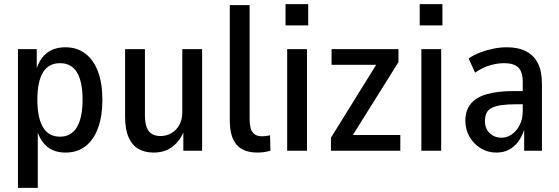

<svg xmlns="http://www.w3.org/2000/svg" viewBox="-20 -730 2710 930"><path d="M67 180V-492H158V-387H154Q170 -444 206 -472.5Q242 -501 297 -501Q354 -501 394 -470Q434 -439 455 -382.5Q476 -326 476 -246Q476 -168 455 -110.5Q434 -53 394.5 -22Q355 9 297 9Q243 9 208.5 -19.5Q174 -48 158 -103H163V180ZM271 -68Q325 -68 352.5 -114Q380 -160 380 -247Q380 -334 353 -379Q326 -424 271 -424Q215 -424 188 -379Q161 -334 161 -247Q161 -160 188 -114Q215 -68 271 -68Z M724 9Q682 9 651 -8.5Q620 -26 603 -64.5Q586 -103 586 -163V-492H682V-172Q682 -135 691 -112.5Q700 -90 717 -80.5Q734 -71 758 -71Q787 -71 811 -85.5Q835 -100 849 -125.5Q863 -151 863 -186V-492H959V0H868V-93H870Q852 -48 815.5 -19.5Q779 9 724 9Z M1227 9Q1159 9 1126 -29Q1093 -67 1093 -148V-705H1189V-153Q1189 -130 1193.5 -111Q1198 -92 1211.5 -81Q1225 -70 1248 -70Q1259 -70 1270.5 -71.5Q1282 -73 1288 -75L1290 0Q1272 5 1257.5 7Q1243 9 1227 9Z M1363 -607V-710H1473V-607ZM1371 0V-492H1467V0Z M1583 0V-63L1820 -445L1822 -416H1586V-492H1910V-429L1671 -47L1669 -76H1919V0Z M2013 -607V-710H2123V-607ZM2021 0V-492H2117V0Z M2384 9Q2342 9 2308 -12Q2274 -33 2254 -68Q2234 -103 2234 -144Q2234 -195 2260 -227Q2286 -259 2338.5 -274Q2391 -289 2471 -289H2525V-225H2483Q2440 -225 2410.5 -221Q2381 -217 2363 -208Q2345 -199 2337 -183.5Q2329 -168 2329 -144Q2329 -107 2352 -85Q2375 -63 2410 -63Q2436 -63 2459.5 -79.5Q2483 -96 2497.5 -125Q2512 -154 2512 -191V-333Q2512 -382 2490.5 -403Q2469 -424 2422 -424Q2389 -424 2353 -413.5Q2317 -403 2281 -378L2250 -447Q2277 -465 2307.5 -476.5Q2338 -488 2370.5 -494.5Q2403 -501 2435 -501Q2490 -501 2528 -481.5Q2566 -462 2585.5 -423.5Q2605 -385 2605 -324V0H2519V-105H2520Q2510 -71 2491 -45Q2472 -19 2445.5 -5Q2419 9 2384 9Z"/></svg>

Font: Nunito Sans 10pt Condensed SemiBold
Style: Regular
Weight: 600
Width: 3
Designer: Vernon Adams
Foundry: Vernon Adams
Version: Version 3.101;gftools[0.9.27]